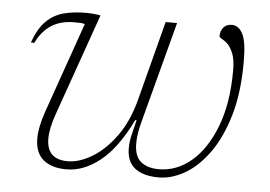

<svg xmlns="http://www.w3.org/2000/svg" viewBox="-43 -578 907 645"><g transform="rotate(5 410.0 -256.0)"><path d="M491.5 -512H530L440 -171.5Q428.5 -130 428.5 -97.5Q428.5 -54.5 450.5 -36Q472.5 -17.5 512 -17.5Q571 -17.5 620.8 -59.2Q670.5 -101 701 -180Q731.5 -259 731.5 -369.5Q731.5 -406.5 723 -427.2Q714.5 -448 703.8 -458Q693 -468 684.5 -472.2Q676 -476.5 676 -481Q676 -498.5 686 -510.2Q696 -522 714 -522Q737 -522 750.8 -495.8Q764.5 -469.5 764.5 -401.5Q764.5 -297.5 741.8 -220.2Q719 -143 682 -91.8Q645 -40.5 600.8 -15.2Q556.5 10 513.5 10Q461 10 433 -12Q405 -34 405 -79.5Q405 -102 411.5 -128L423 -175H418.5Q371.5 -78.5 316 -34.2Q260.5 10 202.5 10Q152 10 124 -13.5Q96 -37 96 -85.5Q96 -122.5 114 -175L221.5 -481.5Q214.5 -484 204.5 -484.2Q194.5 -484.5 186 -484.5Q139.5 -484.5 108.2 -464Q77 -443.5 58 -404H46.5Q63.5 -452.5 88.8 -477.2Q114 -502 147.5 -510.8Q181 -519.5 222.5 -519.5Q234 -519.5 248.8 -518.2Q263.5 -517 271.5 -515L150.5 -171.5Q133 -122.5 133 -88Q133 -17.5 204 -17.5Q242.5 -17.5 285.5 -43Q328.5 -68.5 365.8 -119.5Q403 -170.5 422.5 -246.5Z"/></g></svg>

Font: Newsreader 6pt ExtraLight
Style: Italic
Weight: 275
Italic angle: -17°
Designer: Hugues Gentile
Foundry: Production Type
Version: Version 1.003; ttfautohint (v1.8.3)